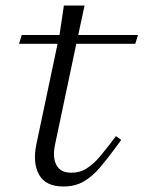

<svg xmlns="http://www.w3.org/2000/svg" viewBox="-20 -667 540 697"><path d="M210 10Q146 10 122 -32.5Q98 -75 112 -143L189 -508H49L59 -540H196L212 -647H287L264 -540H481L471 -508H257L180 -143Q170 -97 184.5 -68.5Q199 -40 239 -40Q271 -40 296 -56.5Q321 -73 341.5 -97.5Q362 -122 379 -144L401 -173L420 -159L398 -129Q370 -91 343 -59Q316 -27 284.5 -8.5Q253 10 210 10Z"/></svg>

Font: Xanh Mono
Style: Italic
Weight: 400
Italic angle: -12°
Monospace: yes
Designer: Lam Bao, Duy Dao
Foundry: Yellow Type Foundry
Version: Version 3.101; ttfautohint (v1.8.3)